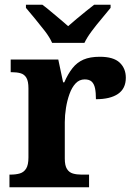

<svg xmlns="http://www.w3.org/2000/svg" viewBox="-20 -786 563 806"><path d="M19.7 0V-53H23.8Q46.8 -53 63.6 -58Q80.3 -63 89.9 -78.5Q99.4 -94 99.4 -125V-415Q99.4 -445 90.8 -459.5Q82.2 -474 66.3 -478.5Q50.5 -483 28.5 -483H24.9V-536H224.7L244.9 -440.5H249.9Q265.2 -475.7 284.2 -499.8Q303.3 -524 330.6 -535.9Q357.9 -547.7 399 -547.7Q456.4 -547.7 482.3 -523.2Q508.2 -498.7 508.2 -459.7Q508.2 -414.2 475.4 -391.8Q442.6 -369.5 382.7 -369.5Q382.7 -397.5 378.9 -415.7Q375 -433.8 365 -443.3Q354.9 -452.7 335.5 -452.7Q313.3 -452.7 297.5 -436Q281.7 -419.2 271.9 -391.8Q262 -364.5 257 -333.2Q252 -302 252 -273V-120Q252 -91 261.2 -76.5Q270.4 -62 286.3 -57.5Q302.2 -53 321.8 -53H353.9V0ZM198.8 -606Q188.8 -629 168.5 -655.5Q148.1 -682 126.5 -708Q104.9 -734 88.9 -753V-766H158.1Q172.4 -755.6 191.7 -739.2Q211 -722.8 231.1 -706.3Q251.1 -689.8 266.1 -676.2Q281.1 -689.8 301.1 -706.3Q321.1 -722.8 341.2 -739.2Q361.3 -755.6 375.1 -766H444.2V-753Q429.2 -734 407.1 -708Q385 -682 365.2 -655.5Q345.4 -629 334.4 -606Z"/></svg>

Font: Noto Serif Khmer
Style: Regular
Weight: 400
Designer: Danh Hong and the Monotype Design Team
Foundry: Monotype Imaging Inc.
Version: Version 2.003